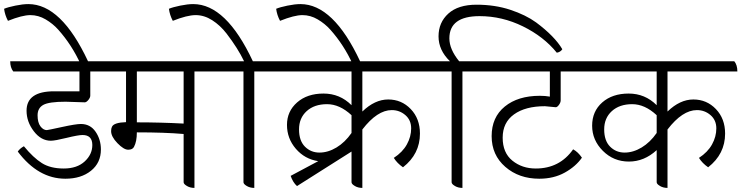

<svg xmlns="http://www.w3.org/2000/svg" viewBox="-75 -900 3630 940"><path d="M340 -399 246 -402Q165 -402 137 -386.5Q109 -371 109 -335.5Q109 -300 123 -281.5Q137 -263 154 -263Q159 -263 227.5 -278Q296 -293 321 -293Q367 -293 393 -255Q419 -217 419 -168Q419 -103 370.5 -64Q322 -25 245 -25Q112 -25 12 -158Q22 -173 42 -184Q88 -128 130 -101.5Q172 -75 237 -75Q302 -75 339.5 -109.5Q377 -144 377 -190Q377 -239 329 -239Q308 -239 251 -225Q194 -211 174 -211Q126 -211 90.5 -257.5Q55 -304 55 -358Q55 -453 190 -453H314V-550H-10Q-25 -569 -25 -600H451Q466 -582 466 -550H367V-432Q367 -422 357.5 -410.5Q348 -399 340 -399Z M-36 -798Q-51 -826 -55 -857Q-36 -865 0.5 -872.5Q37 -880 64 -880Q225 -880 356 -600L320 -585Q277 -680 210 -755Q184 -784 148.5 -805Q113 -826 73.5 -826Q34 -826 -36 -798Z M1022 -550H877V20Q856 20 840 10.5Q824 1 824 -8V-244Q731 -252 595 -252Q595 -207 581 -181Q574 -167 552.5 -167Q531 -167 500 -199Q469 -231 469 -258Q469 -271 473 -279Q482 -300 542 -302V-550H431Q416 -569 416 -600H1007Q1022 -582 1022 -550ZM824 -550H595V-301Q710 -301 824 -295Z M1315 -550H1170V20Q1149 20 1133 10.5Q1117 1 1117 -8V-550H987Q972 -569 972 -600H1120Q1090 -663 1034 -736Q1003 -776 964 -801Q925 -826 883 -826Q841 -826 771 -798Q756 -826 752 -857Q771 -865 807.5 -872.5Q844 -880 871 -880Q1032 -880 1163 -600H1300Q1315 -582 1315 -550Z M1699 -550V-354Q1760 -413 1825.5 -413Q1891 -413 1936 -366Q1981 -319 1981 -246Q1981 -146 1898 -81Q1869 -101 1853 -127Q1896 -155 1917 -193Q1938 -231 1938 -271.5Q1938 -312 1909.5 -336.5Q1881 -361 1843 -361Q1772 -361 1699 -266V20Q1678 20 1662 10.5Q1646 1 1646 -8V-158L1379 11Q1359 -7 1348 -39L1483 -111Q1417 -121 1373.5 -171.5Q1330 -222 1330 -288.5Q1330 -355 1379.5 -398.5Q1429 -442 1509 -442Q1589 -442 1646 -385V-550H1280Q1265 -569 1265 -600H2027Q2042 -582 2042 -550ZM1646 -336Q1588 -390 1526 -390Q1464 -390 1426.5 -356Q1389 -322 1389 -266.5Q1389 -211 1418 -182Q1447 -153 1489 -153Q1531 -153 1572.5 -178Q1614 -203 1646 -249Z M1296 -798Q1281 -826 1277 -857Q1296 -865 1332.5 -872.5Q1369 -880 1396 -880Q1557 -880 1688 -600L1652 -585Q1609 -680 1542 -755Q1516 -784 1480.5 -805Q1445 -826 1405.5 -826Q1366 -826 1296 -798Z M1991 -600H2128Q2072 -654 2072 -722Q2072 -790 2120 -833.5Q2168 -877 2258 -877Q2348 -877 2423.5 -852Q2499 -827 2550 -790Q2641 -722 2678 -659Q2669 -645 2651 -642Q2587 -721 2485 -771Q2383 -821 2273 -821Q2125 -821 2125 -712Q2125 -659 2173 -600H2319Q2334 -582 2334 -550H2189V20Q2168 20 2152 10.5Q2136 1 2136 -8V-550H2006Q1991 -569 1991 -600Z M2646 -375 2593 -380Q2497 -380 2441.5 -340Q2386 -300 2386 -226Q2386 -152 2433.5 -113.5Q2481 -75 2548 -75Q2665 -75 2731 -169Q2755 -156 2774 -128Q2744 -85 2690 -55Q2636 -25 2565 -25Q2466 -25 2399 -83Q2332 -141 2332 -233.5Q2332 -326 2396.5 -378.5Q2461 -431 2568 -431Q2594 -431 2617 -427V-550H2281Q2266 -569 2266 -600H2793Q2808 -582 2808 -550H2670V-409Q2670 -398 2661.5 -386.5Q2653 -375 2646 -375Z M3193 -550V-354Q3254 -413 3319.5 -413Q3385 -413 3430 -366Q3475 -319 3475 -246Q3475 -146 3392 -81Q3363 -101 3347 -127Q3390 -155 3411 -193Q3432 -231 3432 -271.5Q3432 -312 3403.5 -336.5Q3375 -361 3337 -361Q3266 -361 3193 -266V20Q3172 20 3156 10.5Q3140 1 3140 -8V-165Q3079 -109 3004 -109Q2929 -109 2876.5 -161.5Q2824 -214 2824 -284.5Q2824 -355 2873.5 -398.5Q2923 -442 3003 -442Q3083 -442 3140 -385V-550H2774Q2759 -569 2759 -600H3520Q3535 -582 3535 -550ZM3140 -336Q3082 -390 3020 -390Q2958 -390 2920.5 -356Q2883 -322 2883 -266.5Q2883 -211 2912 -182Q2941 -153 2983 -153Q3025 -153 3066.5 -178Q3108 -203 3140 -249Z"/></svg>

Font: Karma Light
Style: Regular
Weight: 300
Designer: Joana Correia
Foundry: Indian Type Foundry
Version: Version 1.202;PS 1.0;hotconv 1.0.78;makeotf.lib2.5.61930; tt